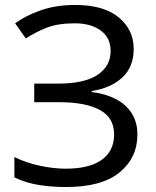

<svg xmlns="http://www.w3.org/2000/svg" viewBox="-20 -744 628 774"><path d="M519 -547Q519 -474 473 -431.5Q427 -389 350 -377V-373Q440 -361 487 -316.5Q534 -272 534 -202Q534 -108 462 -49Q390 10 246 10Q188 10 135.5 1.5Q83 -7 38 -29V-111Q84 -88 140 -76Q196 -64 245 -64Q341 -64 390.5 -100Q440 -136 440 -202Q440 -270 382 -301Q324 -332 220 -332H118V-407H215Q321 -407 373.5 -442.5Q426 -478 426 -538Q426 -592 386 -621Q346 -650 282 -650Q214 -650 170 -633Q126 -616 84 -589L41 -650Q83 -681 144.5 -702.5Q206 -724 283 -724Q398 -724 458.5 -674Q519 -624 519 -547Z"/></svg>

Font: Apis
Style: Regular
Weight: 400
Designer: Monotype Design Team
Foundry: Monotype Imaging Inc.
Version: Version 2.000; build 0001